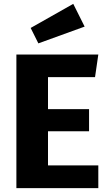

<svg xmlns="http://www.w3.org/2000/svg" viewBox="-20 -976 566 996"><path d="M360 -956 419 -838 179 -751 139 -831ZM490 -693 473 -576H229V-410H442V-295H229V-118H490V0H65V-693Z"/></svg>

Font: FiraGO
Style: Bold
Weight: 700
Designer: bBox Type
Foundry: bBox Type GmbH
Version: Version 1.001;PS 001.001;hotconv 1.0.88;makeotf.lib2.5.64775